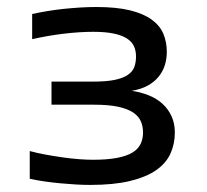

<svg xmlns="http://www.w3.org/2000/svg" viewBox="-20 -519 590 548"><path d="M64.9 -87.9Q86.4 -82 110.8 -77.6Q135.3 -73.2 159.2 -69.8Q183.1 -66.4 205.3 -64.7Q227.5 -63 245.1 -63Q286.6 -63 314.2 -68.4Q341.8 -73.7 358.2 -83.7Q374.5 -93.8 381.3 -108.2Q388.2 -122.6 388.2 -140.6Q388.2 -158.2 382.1 -172.6Q376 -187 360.1 -197.8Q344.2 -208.5 316.9 -214.4Q289.6 -220.2 247.1 -220.2H127V-286.1H246.6Q283.7 -286.1 307.4 -291Q331.1 -295.9 344.7 -305.2Q358.4 -314.5 363.3 -327.6Q368.2 -340.8 368.2 -357.9Q368.2 -374.5 362.1 -387.5Q356 -400.4 341.8 -409.4Q327.6 -418.5 304.2 -423.3Q280.8 -428.2 246.1 -428.2Q208 -428.2 162.6 -422.9Q117.2 -417.5 71.8 -407.2V-479Q91.8 -483.4 115 -487.3Q138.2 -491.2 162.1 -493.7Q186 -496.1 209.7 -497.6Q233.4 -499 254.9 -499Q312.5 -499 351.1 -489.5Q389.6 -480 413.1 -462.9Q436.5 -445.8 446.3 -422.4Q456.1 -398.9 456.1 -371.1Q456.1 -350.6 450.2 -332.3Q444.3 -314 432.1 -299.3Q419.9 -284.7 401.1 -274.4Q382.3 -264.2 356 -259.8Q382.3 -255.9 404.8 -246.8Q427.2 -237.8 443.6 -222.9Q460 -208 469.5 -187.5Q479 -167 479 -140.6Q479 -108.4 466.6 -80.8Q454.1 -53.2 425.8 -33.4Q397.5 -13.7 351.1 -2.4Q304.7 8.8 237.3 8.8Q219.2 8.8 197.5 7.6Q175.8 6.3 152.6 4.2Q129.4 2 106.9 -1.2Q84.5 -4.4 64.9 -8.8Z"/></svg>

Font: Code New Roman
Style: Regular
Weight: 400
Monospace: yes
Designer: Sam Radian
Foundry: Code New Roman
Version: Version 2.00 November 29, 2014